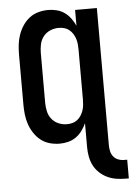

<svg xmlns="http://www.w3.org/2000/svg" viewBox="-60 -727 688 993"><g transform="rotate(-5 284.0 -230.0)"><path d="M550 222Q526 222 502 218Q478 214 456 203.5Q434 193 416 176Q398 159 387 137.5Q376 116 371.5 91.5Q367 67 367 43V-82Q358 -62 344.5 -43.5Q331 -25 312.5 -12Q294 1 272 6.5Q250 12 228 12Q202 12 176.5 5Q151 -2 130.5 -18Q110 -34 95.5 -56Q81 -78 72.5 -102.5Q64 -127 61 -153Q58 -179 58 -205V-465Q58 -491 61 -517Q64 -543 72.5 -567.5Q81 -592 95.5 -614Q110 -636 130.5 -652Q151 -668 176.5 -675Q202 -682 228 -682Q250 -682 272 -676.5Q294 -671 312.5 -658Q331 -645 344.5 -626.5Q358 -608 367 -588V-670H480V43Q480 58 483.5 73.5Q487 89 496.5 101Q506 113 520.5 119Q535 125 550 125H568V222ZM274 -85Q288 -85 302 -88.5Q316 -92 327.5 -101Q339 -110 347 -122.5Q355 -135 359.5 -148.5Q364 -162 365.5 -176.5Q367 -191 367 -205V-465Q367 -479 365.5 -493.5Q364 -508 359.5 -521.5Q355 -535 347 -547.5Q339 -560 327.5 -569Q316 -578 302 -581.5Q288 -585 274 -585Q251 -585 230 -576Q209 -567 195 -549.5Q181 -532 176 -509.5Q171 -487 171 -465V-205Q171 -183 176 -160.5Q181 -138 195 -120.5Q209 -103 230 -94Q251 -85 274 -85Z"/></g></svg>

Font: Lode
Style: Bold
Weight: 700
Monospace: yes
Designer: Belleve Invis
Foundry: Belleve Invis
Version: Version 29.2.0; ttfautohint (v1.8.3)